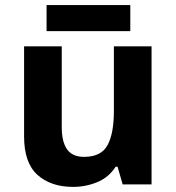

<svg xmlns="http://www.w3.org/2000/svg" viewBox="-20 -729 697 759"><path d="M579.1 -545.9V0H464.8L444.8 -69.8H437Q410.6 -28.3 365.2 -9.3Q319.8 9.8 269 9.8Q181.2 9.8 128.2 -37.6Q75.2 -85 75.2 -189.9V-545.9H224.1V-227.1Q224.1 -168.5 245.1 -138.7Q266.1 -108.9 312 -108.9Q380.4 -108.9 405.3 -155.5Q430.2 -202.1 430.2 -289.1V-545.9ZM495.1 -709V-606H164.1V-709Z"/></svg>

Font: Open Sans
Style: Bold
Weight: 700
Designer: Monotype Design Team
Foundry: Monotype Imaging Inc.
Version: Version 3.000; ttfautohint (v1.8.4)